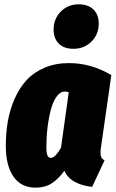

<svg xmlns="http://www.w3.org/2000/svg" viewBox="-20 -845 533 885"><path d="M318.8 -620.1Q274.9 -620.1 251 -644Q227.1 -668 227.1 -708Q227.1 -758.8 260.5 -792Q293.9 -825.2 342.8 -825.2Q386.7 -825.2 410.9 -801Q435.1 -776.9 435.1 -736.8Q435.1 -686.5 401.6 -653.3Q368.2 -620.1 318.8 -620.1ZM297.9 -554.2Q399.4 -554.2 493.2 -499L445.8 -168Q441.4 -142.1 444.6 -127.4Q447.8 -112.8 461.9 -106L404.8 16.1Q360.4 12.2 325.7 -6.3Q291 -24.9 276.9 -58.1Q248.5 -19 217.8 0.5Q187 20 144 20Q77.1 20 42 -31Q6.8 -82 6.8 -171.9Q6.8 -231.9 16.1 -285.9Q25.4 -339.8 47.4 -389.6Q69.3 -439.5 102.1 -475.3Q134.8 -511.2 185.1 -532.7Q235.4 -554.2 297.9 -554.2ZM278.8 -422.9Q257.8 -422.9 241.2 -400.1Q224.6 -377.4 214.6 -340.1Q204.6 -302.7 199.2 -258.3Q193.8 -213.9 193.8 -167Q193.8 -138.7 199 -127.9Q204.1 -117.2 214.8 -117.2Q233.9 -117.2 261.2 -164.1L296.9 -419.9Q288.1 -422.9 278.8 -422.9Z"/></svg>

Font: Fira Sans Compressed Heavy
Style: Italic
Weight: 900
Width: 3
Italic angle: -8°
Designer: Carrois Corporate & Edenspiekermann AG
Foundry: Carrois Corporate GbR & Edenspiekermann AG
Version: Version 4.203;PS 004.203;hotconv 1.0.88;makeotf.lib2.5.64775